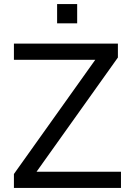

<svg xmlns="http://www.w3.org/2000/svg" viewBox="-20 -918 633 938"><path d="M48 0V-68L469 -659V-626H48V-705H556V-637L135 -46V-79H571V0ZM259 -804V-898H357V-804Z"/></svg>

Font: Nunito Sans 12pt ExtraLight 12pt Medium
Style: Regular
Weight: 500
Version: Version 3.101;gftools[0.9.27]